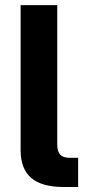

<svg xmlns="http://www.w3.org/2000/svg" viewBox="-20 -748 353 768"><path d="M62.5 -147V-727.5H209V-168.9Q209 -141.6 220.9 -129.2Q232.9 -116.7 259.8 -116.7H292.5V0H234.4Q147 0 104.7 -36.4Q62.5 -72.8 62.5 -147Z"/></svg>

Font: Inter RS Variable
Style: Regular
Weight: 400
Designer: Rasmus Andersson (customised by Maria Ramos and Noel Pretorius)
Foundry: rsms
Version: Version 3.001;Glyphs 3.2.3 (3260)